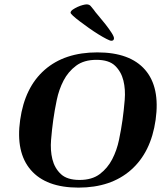

<svg xmlns="http://www.w3.org/2000/svg" viewBox="-20 -846 735 876"><path d="M72 -299Q93 -448 184 -527.5Q275 -607 424 -607Q573 -607 642 -527.5Q711 -448 690 -299Q669 -151 577.5 -70.5Q486 10 338 10Q190 10 120.5 -70.5Q51 -151 72 -299ZM223 -299Q217 -256 213 -208Q209 -160 219 -119.5Q229 -79 257.5 -52Q286 -25 343 -25Q400 -25 435.5 -52Q471 -79 492 -119.5Q513 -160 523 -208Q533 -256 539 -299Q545 -342 549 -390Q553 -438 543 -478.5Q533 -519 505 -546Q477 -573 420 -573Q363 -573 327 -546Q291 -519 270 -478.5Q249 -438 239 -390Q229 -342 223 -299ZM302 -789Q303 -796 312.5 -802.5Q322 -809 334 -814.5Q346 -820 357.5 -823Q369 -826 375 -826Q388 -826 394.5 -817.5Q401 -809 408 -801Q413 -793 429 -774.5Q445 -756 461 -735.5Q477 -715 489 -696.5Q501 -678 500 -670Q499 -660 488 -660Q482 -660 465.5 -668.5Q449 -677 428 -690Q407 -703 384.5 -719Q362 -735 343.5 -749Q325 -763 313 -774Q301 -785 302 -789Z"/></svg>

Font: Gamine
Style: Bold Italic
Weight: 700
Designer: Tapiwanashe Sebastian Garikayi
Version: Version 1.000